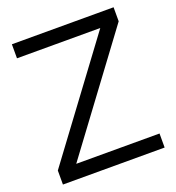

<svg xmlns="http://www.w3.org/2000/svg" viewBox="-143 -914 945 1029"><g transform="rotate(-20 330.0 -400.0)"><path d="M620 -80H145L620 -720V-800H40V-720H515L40 -80V0H620Z"/></g></svg>

Font: Gauge
Style: Regular
Weight: 400
Designer: Daniel Pimley
Foundry: Daniel Pimley
Version: Version 1.004;PS 001.001;hotconv 1.0.56